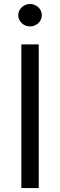

<svg xmlns="http://www.w3.org/2000/svg" viewBox="-20 -952 304 972"><path d="M176.1 -727.3H88.1V0H176.1ZM72.4 -875C72.4 -843.8 99.4 -818.2 132.1 -818.2C164.8 -818.2 191.8 -843.8 191.8 -875C191.8 -906.2 164.8 -931.8 132.1 -931.8C99.4 -931.8 72.4 -906.2 72.4 -875Z"/></svg>

Font: Magic Ui Pro
Style: Regular
Weight: 400
Designer: Stefan Endress, Andreas Faust
Version: Version 1.000;FEAKit 1.0